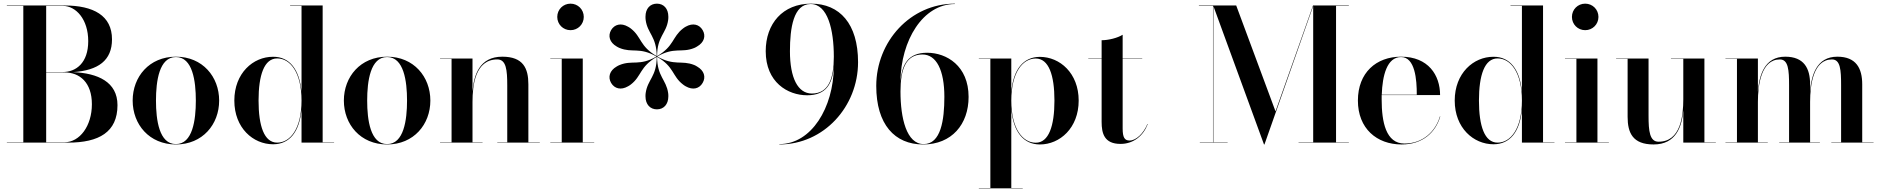

<svg xmlns="http://www.w3.org/2000/svg" viewBox="-20 -780 10292 1050"><path d="M352.5 0C521 0 622.5 -57.5 622.5 -205C622.5 -332 515 -380 379 -385.5C518 -395 592.5 -449.5 592.5 -565C592.5 -695 491 -750 332.5 -750H17.5V-748H107.5V-2H17.5V0ZM322.5 -748C396 -748 462.5 -674 462.5 -555C462.5 -436 396 -386 322.5 -386H232.5V-748ZM332.5 -384C416 -384 482.5 -329 482.5 -210C482.5 -91 416 -2 332.5 -2H232.5V-384Z M705.5 -230C705.5 -100 796 10 942 10C1088 10 1178.5 -100 1178.5 -230C1178.5 -360 1088 -470 942 -470C796 -470 705.5 -360 705.5 -230ZM833 -230C833 -336.5 850.5 -468 942 -468C1033.5 -468 1051 -336.5 1051 -230C1051 -123.5 1033.5 8 942 8C850.5 8 833 -123.5 833 -230Z M1807 -2H1744.5V-750H1566.5V-748H1629V-277.5C1618 -400 1564 -470 1473.5 -469.5C1364.5 -470 1261.5 -380 1261.5 -230C1261.5 -80 1364.5 9 1473.5 9C1564 9 1618 -59.5 1629 -182V0H1807ZM1629 -230C1629 -76 1567 0 1496 0C1424.5 0 1394 -91 1394 -230C1394 -369 1424.5 -460.5 1496 -460.5C1567 -460.5 1629 -384 1629 -230Z M1860.5 -230C1860.5 -100 1951 10 2097 10C2243 10 2333.5 -100 2333.5 -230C2333.5 -360 2243 -470 2097 -470C1951 -470 1860.5 -360 1860.5 -230ZM1988 -230C1988 -336.5 2005.5 -468 2097 -468C2188.5 -468 2206 -336.5 2206 -230C2206 -123.5 2188.5 8 2097 8C2005.5 8 1988 -123.5 1988 -230Z M2386.5 -2V0H2619V-2H2564V-223C2564 -312.5 2578.5 -455 2699.5 -455C2748.5 -455 2754 -397 2754 -313V-2H2699.5V0H2932V-2H2869.5V-319C2869.5 -406 2841.5 -470 2727 -470C2601.5 -470 2571 -368.5 2564 -278.5V-460H2386.5V-458H2449.5V-2Z M3027.5 -687.5C3027.5 -647 3059.5 -615 3100 -615C3140.5 -615 3172.5 -647 3172.5 -687.5C3172.5 -728 3140.5 -760 3100 -760C3059.5 -760 3027.5 -728 3027.5 -687.5ZM2989.5 -2V0H3229.5V-2H3167V-460H2989.5V-458H3052V-2Z M3635 -253C3635 -259 3635 -264 3634 -271C3623.5 -345.5 3574 -360.5 3573.5 -469C3667.5 -415 3655 -364 3715 -318C3720.5 -313.5 3725 -311 3730 -308C3768.5 -286 3804 -294.5 3822.5 -326.5C3841.5 -358.5 3831 -394 3792.5 -416C3787.5 -419 3783 -422 3776.5 -424.5C3706.5 -452.5 3669 -417.5 3574.5 -471C3668.5 -525 3706.5 -489 3776.5 -517.5C3783 -520 3787.5 -523 3792.5 -526C3831 -548 3841.5 -583.5 3822.5 -615.5C3804 -647 3768.5 -656 3730 -634C3725 -631 3720.5 -628.5 3715 -624C3655.5 -578 3667 -527.5 3573.5 -473C3573.5 -581.5 3623.5 -595.5 3634 -670.5C3635 -677.5 3635 -683 3635 -689C3635 -733 3609.5 -760 3572.5 -760C3535.5 -760 3510 -733 3510 -689C3510 -683 3510 -677.5 3511 -670.5C3521 -596.5 3570.5 -581.5 3571.5 -473C3477.5 -527 3489.5 -577.5 3430 -624C3424.5 -628.5 3419.5 -631 3414.5 -634C3376.5 -656 3341 -647 3322 -615.5C3303.5 -583.5 3314 -548 3352 -526C3357 -523 3362 -520 3368.5 -517.5C3438 -489 3476 -524.5 3570 -471C3476.5 -417 3438.5 -453 3368.5 -424.5C3362 -422 3357 -419 3352 -416C3314 -394 3303.5 -358.5 3322 -326.5C3341 -294.5 3376.5 -286 3414.5 -308C3419.5 -311 3424.5 -313.5 3430 -318C3489.5 -364 3477.5 -414.5 3571.5 -469C3571.5 -360.5 3521.5 -346 3511 -271C3510 -264 3510 -259 3510 -253C3510 -209 3535.5 -182 3572.5 -182C3609.5 -182 3635 -209 3635 -253Z M4672.5 -440C4672.5 -650 4572 -760 4416 -760C4260 -760 4167.5 -650 4167.5 -500C4167.5 -330 4288 -259 4394 -259C4498 -259 4532 -321 4540 -415.5C4538 -191 4417.5 8 4242.5 8V10C4485.5 10 4672.5 -197 4672.5 -440ZM4300 -500C4300 -626.5 4319 -758 4413 -758C4507 -758 4540 -616.5 4540 -470C4540 -350 4511 -268.5 4420 -268.5C4343.5 -268.5 4300 -353.5 4300 -500Z M5277 -250C5277 -420 5156.5 -491.5 5050.5 -491.5C4946.5 -491.5 4912.5 -429 4904.5 -334.5C4906.5 -559 5027 -758 5202 -758V-760C4959 -760 4772 -553 4772 -310C4772 -100 4872.5 10 5028.5 10C5184.5 10 5277 -100 5277 -250ZM5144.5 -250C5144.5 -123.5 5125.5 8 5031.5 8C4937.5 8 4904.5 -133.5 4904.5 -280C4904.5 -400 4933.5 -482 5024.5 -482C5101 -482 5144.5 -396.5 5144.5 -250Z M5333 248V250H5573V248H5510.5V-183C5521.5 -60 5576.5 10 5667 10C5776 10 5879 -80 5879 -230C5879 -380 5776 -469 5667 -469C5576 -469 5521.5 -400 5510.5 -277.5V-460H5333V-458H5396V248ZM5510.5 -230C5510.5 -384 5573 -460 5644 -460C5715.5 -460 5746.5 -369 5746.5 -230C5746.5 -91 5715.5 0.5 5644 0.5C5573 0.5 5510.5 -76 5510.5 -230Z M6257 -102H6255C6233.5 -50 6193 -11.5 6157.5 -11.5C6130.5 -11.5 6119.5 -27.5 6119.5 -77.5V-458H6226.5V-460H6119.5V-590C6092 -572.5 6042 -560 6004.5 -560V-460H5931.5V-458H6004.5V-113.5C6004.5 -51 6018.5 7 6108 7C6179 7 6233 -38 6257 -102Z M6541.5 -2V0H6693.5V-2H6615.5V-747.5L6892.5 10H6895L7161.5 -747V-2H7081.5V0H7356.5V-2H7286.5V-748H7356.5V-750H7160.5L6955.5 -171L6740.5 -750H6536.5V-748H6613.5V-2Z M7856.5 -143H7854.5C7829.5 -59.5 7760.5 5 7660.5 5C7559 5 7536 -113.5 7536 -235C7536 -243.5 7536 -251.5 7536 -260H7855.5C7855.5 -369 7791 -470 7642 -470C7506 -470 7406 -382.5 7406 -230C7406 -77.5 7509 10 7645 10C7761 10 7830.5 -56 7856.5 -143ZM7642 -468C7718.5 -468 7728.5 -345 7728 -262H7536.5C7540 -367 7565 -468 7642 -468Z M8481 -2H8418.5V-750H8240.5V-748H8303V-277.5C8292 -400 8238 -470 8147.5 -469.5C8038.5 -470 7935.5 -380 7935.5 -230C7935.5 -80 8038.5 9 8147.5 9C8238 9 8292 -59.5 8303 -182V0H8481ZM8303 -230C8303 -76 8241 0 8170 0C8098.5 0 8068 -91 8068 -230C8068 -369 8098.5 -460.5 8170 -460.5C8241 -460.5 8303 -384 8303 -230Z M8576.5 -687.5C8576.5 -647 8608.5 -615 8649 -615C8689.5 -615 8721.5 -647 8721.5 -687.5C8721.5 -728 8689.5 -760 8649 -760C8608.5 -760 8576.5 -728 8576.5 -687.5ZM8538.5 -2V0H8778.5V-2H8716V-460H8538.5V-458H8601V-2Z M8995.5 -460H8818V-458H8881V-141C8881 -54 8908.5 10 9023 10C9146 10 9178 -88 9185.5 -177V0H9363.5V-2H9301V-460H9118V-458H9185.5V-237C9185.5 -147.5 9171.5 -5 9050.5 -5C9001.5 -5 8995.5 -63 8995.5 -147Z M9416 -2V0H9647.5V-2H9593.5V-223C9593.5 -316.5 9612 -455 9713.5 -455C9760 -455 9764 -397 9764 -313V-2H9710V0H9932.5V-2H9879V-223C9879 -316.5 9897 -455 9998.5 -455C10045 -455 10048.5 -397 10048.5 -313V-2H9995V0H10226V-2H10164V-319C10164 -406 10131 -470 10028 -470C9914.5 -470 9885.5 -368.5 9879 -278.5V-319C9879 -406 9846 -470 9743 -470C9629.5 -470 9600.5 -368.5 9593.5 -278V-460H9416V-458H9479V-2Z"/></svg>

Font: Bodoni* 96pt Medium
Style: Regular
Weight: 500
Version: Version 2.3